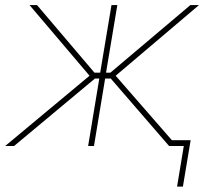

<svg xmlns="http://www.w3.org/2000/svg" viewBox="-37 -562 790 739"><path d="M-17.1 0 307.6 -270.5 76.7 -542.5H105.5L326.7 -282.2H348.6L392.1 -542.5H414.6L371.1 -282.2H387.7L695.8 -542.5H729L408.2 -270.5L644 0H613.8L389.2 -259.8H367.7L324.7 0H302.2L345.2 -259.8H328.6L17.1 0ZM644.5 156.2 670.4 0H617.7L621.6 -22.5H696.8L667 156.2Z"/></svg>

Font: Inter 16pt Thin
Style: Italic
Weight: 250
Italic angle: -9.3988°
Version: Version 4.001;git-66647c0bb